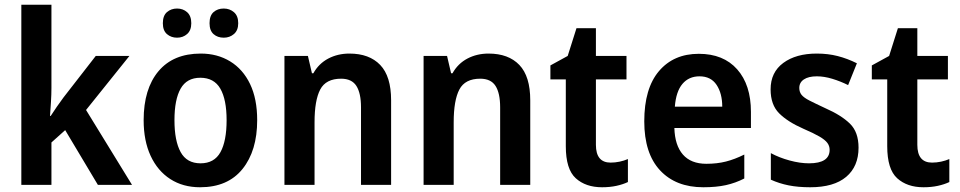

<svg xmlns="http://www.w3.org/2000/svg" viewBox="-20 -780 4048 810"><path d="M197 -409Q197 -382 195 -350Q193 -318 191 -291H194Q204 -307 220 -330Q236 -353 248 -369L384 -544H526L343 -316L537 0H393L255 -231L197 -179V0H70V-760H197Z M1065 -273Q1065 -144 1003 -67Q941 10 824 10Q752 10 698.5 -24.5Q645 -59 615.5 -122.5Q586 -186 586 -273Q586 -405 648.5 -479.5Q711 -554 827 -554Q897 -554 951 -521Q1005 -488 1035 -425.5Q1065 -363 1065 -273ZM716 -273Q716 -186 742 -138.5Q768 -91 826 -91Q884 -91 910 -138Q936 -185 936 -273Q936 -360 909.5 -406Q883 -452 825 -452Q768 -452 742 -406Q716 -360 716 -273ZM667 -682Q667 -714 684.5 -729Q702 -744 727 -744Q752 -744 769.5 -728.5Q787 -713 787 -682Q787 -652 769.5 -636.5Q752 -621 727 -621Q702 -621 684.5 -636Q667 -651 667 -682ZM864 -682Q864 -714 881 -729Q898 -744 924 -744Q949 -744 967 -728.5Q985 -713 985 -682Q985 -652 967 -636.5Q949 -621 924 -621Q898 -621 881 -636Q864 -651 864 -682Z M1454 -554Q1538 -554 1584 -506Q1630 -458 1630 -357V0H1503V-327Q1503 -387 1483.5 -417.5Q1464 -448 1419 -448Q1355 -448 1331 -402.5Q1307 -357 1307 -264V0H1180V-544H1279L1296 -471H1302Q1325 -512 1365 -533Q1405 -554 1454 -554Z M2041 -554Q2125 -554 2171 -506Q2217 -458 2217 -357V0H2090V-327Q2090 -387 2070.5 -417.5Q2051 -448 2006 -448Q1942 -448 1918 -402.5Q1894 -357 1894 -264V0H1767V-544H1866L1883 -471H1889Q1912 -512 1952 -533Q1992 -554 2041 -554Z M2556 -94Q2575 -94 2594 -98Q2613 -102 2629 -109V-12Q2608 -2 2580.5 4Q2553 10 2520 10Q2451 10 2409 -28Q2367 -66 2367 -163V-445H2302V-504L2375 -544L2412 -661H2494V-544H2623V-445H2494V-169Q2494 -94 2556 -94Z M2928 -553Q3032 -553 3090 -487.5Q3148 -422 3148 -308V-240H2825Q2827 -167 2861 -128Q2895 -89 2960 -89Q3005 -89 3042.5 -98.5Q3080 -108 3120 -128V-27Q3083 -8 3042.5 1Q3002 10 2947 10Q2831 10 2764.5 -61.5Q2698 -133 2698 -268Q2698 -407 2760 -480Q2822 -553 2928 -553ZM2931 -458Q2886 -458 2859 -426Q2832 -394 2827 -330H3027Q3027 -386 3003 -422Q2979 -458 2931 -458Z M3602 -157Q3602 -78 3550 -34Q3498 10 3398 10Q3347 10 3307 2Q3267 -6 3232 -22V-134Q3267 -115 3311 -103Q3355 -91 3393 -91Q3480 -91 3480 -148Q3480 -164 3470.5 -177Q3461 -190 3437 -204Q3413 -218 3369 -237Q3303 -266 3267 -302Q3231 -338 3231 -403Q3231 -475 3284.5 -514.5Q3338 -554 3426 -554Q3473 -554 3514 -543.5Q3555 -533 3595 -513L3558 -421Q3526 -437 3491.5 -447.5Q3457 -458 3426 -458Q3391 -458 3371.5 -445Q3352 -432 3352 -409Q3352 -392 3361.5 -380Q3371 -368 3395.5 -355.5Q3420 -343 3463 -323Q3529 -294 3565.5 -258.5Q3602 -223 3602 -157Z M3912 -94Q3931 -94 3950 -98Q3969 -102 3985 -109V-12Q3964 -2 3936.5 4Q3909 10 3876 10Q3807 10 3765 -28Q3723 -66 3723 -163V-445H3658V-504L3731 -544L3768 -661H3850V-544H3979V-445H3850V-169Q3850 -94 3912 -94Z"/></svg>

Font: Noto Sans Bengali SemiCondensed SemiBold
Style: Regular
Weight: 600
Width: 4
Designer: Joana Ranito - Universal Thirst; Jelle Bosma - Monotype Design Team
Foundry: Universal Thirst ehf.
Version: Version 3.000; ttfautohint (v1.8.4.7-5d5b)